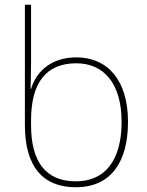

<svg xmlns="http://www.w3.org/2000/svg" viewBox="-20 -780 619 810"><path d="M300 10C446 10 520 -94 520 -266C520 -444 432 -538 302 -538C200 -538 134 -482 111 -405H109C110 -438 111 -493 111 -525V-760H85V-252C85 -77 161 10 300 10ZM300 -15C176 -15 111 -94 111 -252V-272C111 -433 176 -513 302 -513C416 -513 493 -430 493 -266C493 -106 425 -15 300 -15Z"/></svg>

Font: Noto Sans Georgian Thin
Style: Regular
Weight: 100
Designer: Monotype Design Team, Akaki Razmadze
Foundry: Google LLC
Version: Version 2.005